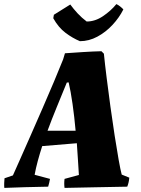

<svg xmlns="http://www.w3.org/2000/svg" viewBox="-31 -910 689 937"><path d="M-10 7Q-11 -5 -10.5 -16.5Q-10 -28 -9 -40L32 -54Q44 -81 67 -132.5Q90 -184 118.5 -249Q147 -314 177 -382.5Q207 -451 233 -513Q259 -575 277 -620L286 -650Q328 -653 375 -656Q422 -659 464 -660L476 -648Q481 -598 489.5 -530Q498 -462 508 -389Q518 -316 528.5 -248.5Q539 -181 548 -130.5Q557 -80 563 -58L600 -43Q599 -31 596.5 -20Q594 -9 590 1Q507 3 431 4Q355 5 284 7Q281 -14 284 -37L354 -56Q352 -88 349.5 -128Q347 -168 344 -211L175 -197Q163 -160 153.5 -125Q144 -90 138 -57L213 -37Q211 -27 209 -17.5Q207 -8 204 1Q146 2 91 3.5Q36 5 -10 7ZM295 -507Q271 -448 246.5 -388.5Q222 -329 201 -272H338Q332 -340 323 -403Q314 -466 304 -508ZM359 -709Q323 -724 288.5 -750Q254 -776 229 -821L232 -838L312 -888Q328 -866 348 -844.5Q368 -823 392 -805Q433 -805 471.5 -831Q510 -857 537 -890Q546 -886 556 -878Q566 -870 571 -864Q551 -824 518 -788.5Q485 -753 444 -731Q403 -709 359 -709Z"/></svg>

Font: Albura ExtraBold
Style: Italic
Weight: 758
Italic angle: -7°
Designer: Mercedes Jáuregui
Foundry: Omnibus-Type Team
Version: Version 1.000; ttfautohint (v1.8.3)